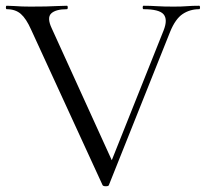

<svg xmlns="http://www.w3.org/2000/svg" viewBox="-24 -645 716 668"><path d="M669 -625Q672 -625 672 -619Q672 -613 669 -613Q636.8 -613 611.5 -596.2Q586.2 -579.4 567.8 -534.2L354.8 -1Q353.8 3 344.3 3Q334.8 3 332.8 -1L84.2 -542Q67.2 -580.2 48.4 -596.6Q29.6 -613 -0.6 -613Q-3.6 -613 -3.6 -619Q-3.6 -625 -0.6 -625Q13 -625 25.9 -624Q38.8 -623 52.7 -622.5Q66.6 -622 82 -622Q112.4 -622 135.4 -622.5Q158.4 -623 176 -624Q193.6 -625 208.8 -625Q211.8 -625 211.8 -619Q211.8 -613 208.8 -613Q169.8 -613 154.2 -598.2Q138.6 -583.4 156 -546.4L371.6 -72.8L340.6 -26.8L545.4 -539.6Q560.2 -577.4 545.1 -595.2Q530 -613 475.4 -613Q472.4 -613 472.4 -619Q472.4 -625 475.4 -625Q499.6 -625 522 -623.5Q544.4 -622 580.2 -622Q609 -622 626.5 -623.5Q644 -625 669 -625Z"/></svg>

Font: Cormorant Garamond Light
Style: Regular
Weight: 300
Designer: Christian Thalmann (Catharsis Fonts)
Foundry: Catharsis Fonts
Version: Version 4.001